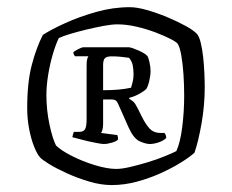

<svg xmlns="http://www.w3.org/2000/svg" viewBox="-20 -746 652 540"><path d="M294.2 -225.5Q264.2 -225.5 231 -235.3Q197.7 -245.2 168.2 -258.6Q138.7 -272 118.2 -284.6Q97.7 -297.2 92.5 -303.5Q84.2 -312.7 75.7 -334.2Q67.2 -355.7 61.8 -384Q56.5 -412.2 56.5 -442Q56.5 -514.8 69.5 -563.8Q82.5 -612.8 100.5 -647.8Q123.5 -662.8 163 -680.8Q202.5 -698.8 250 -712.3Q297.5 -725.8 345.2 -725.8Q365 -725.8 392.9 -717.9Q420.8 -710 449.7 -698Q478.5 -686 501.5 -673.4Q524.5 -660.8 534 -650.5Q540 -643.8 544.4 -626.4Q548.8 -609 551.3 -586.1Q553.8 -563.2 554.8 -540.6Q555.8 -518 555.8 -501Q555.8 -449.7 546.9 -399.1Q538 -348.5 527 -316.5Q514.2 -304.7 489.3 -289.2Q464.5 -273.7 432.6 -259.2Q400.7 -244.7 365.1 -235.1Q329.5 -225.5 294.2 -225.5ZM307.2 -270.9Q322.7 -270.9 346.5 -276.5Q370.4 -282.1 395.8 -289.8Q421.3 -297.5 442.7 -306.3Q464.2 -315 476 -321Q487 -345 492.5 -388.4Q498 -431.8 498 -477Q498 -508.1 496 -537.3Q494 -566.5 490 -589.6Q486 -612.7 480 -622.5Q477 -627.5 459.7 -636.4Q442.5 -645.3 417.2 -654.9Q391.8 -664.5 363.8 -671Q335.7 -677.5 310.2 -677.5Q295 -677.5 272 -673.3Q249.1 -669 224.1 -663.1Q199.2 -657.1 177.8 -650.7Q156.5 -644.2 145.5 -639Q137.3 -622.8 128.9 -594.7Q120.5 -566.5 115.5 -535.7Q110.5 -504.8 110.5 -479Q110.5 -436.8 119 -396.6Q127.5 -356.4 137.5 -336.9Q151.5 -322.9 182.1 -307.4Q212.6 -291.9 247.3 -281.4Q282 -270.9 307.2 -270.9ZM272.1 -341Q266.3 -341 253.8 -343.4Q241.2 -345.8 226.7 -349Q212.1 -352.3 200.4 -355.7Q188.6 -359.1 183.6 -360.1Q183.6 -362.1 185 -366.6Q186.4 -371.1 187.6 -375.1H202.6Q214.1 -375.1 218.9 -382.1Q223.6 -389.2 223.6 -412.1V-561.9Q223.6 -574.8 225.5 -580.7Q227.4 -586.7 228.6 -587.7H191Q188.2 -591.2 187.1 -594.2Q186 -597.2 186 -598.5Q189 -602.2 199.6 -607.6Q210.2 -613 214.4 -613H342.9Q351.2 -612.2 370.3 -603.7Q389.3 -595.1 394.3 -588.6Q397.3 -584.6 400.4 -571Q403.5 -557.5 403.5 -545Q403.5 -534.8 400 -519.3Q396.5 -503.8 391.5 -495.8Q384.5 -489 370.5 -481.4Q356.5 -473.8 343.5 -471V-468Q349.5 -465 354.9 -460.1Q360.3 -455.2 366.3 -443.2L379.3 -417.2Q390.5 -394.8 401.7 -383.4Q412.8 -372.1 431 -372.1H442.5Q444.3 -370.3 445.9 -366.5Q447.5 -362.8 447.5 -357.8Q439.5 -350 426 -345.5Q412.5 -341 401.2 -341Q390.1 -341 373.3 -348.4Q356.4 -355.8 342.4 -386L312.1 -454.2Q309.1 -461.2 305.1 -463.7Q301.1 -466.2 295.1 -466.2H270V-397.1Q270 -387.8 268.1 -380.9Q266.2 -374.1 264.2 -372.1L310.1 -366.1Q311.1 -363.5 311.6 -359.7Q312.1 -355.8 312.1 -353.8Q308.3 -348.8 295.1 -344.9Q281.9 -341 272.1 -341ZM270 -492.3Q290.7 -492.3 310.7 -493.8Q330.7 -495.3 348.6 -499.3Q350.6 -506.3 353.1 -515.7Q355.6 -525 355.6 -537Q355.6 -551 353.2 -562.6Q350.8 -574.2 342.8 -583.5Q328.6 -585.5 317.5 -586.5Q306.4 -587.5 294 -587.5Q280 -587.5 275 -582.2Q270 -576.9 270 -563.1Z"/></svg>

Font: Texturina Medium
Style: Regular
Weight: 500
Designer: Guillermo Torres Carreño
Foundry: Omnibus-Type
Version: Version 1.003